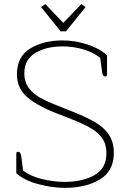

<svg xmlns="http://www.w3.org/2000/svg" viewBox="-20 -901 631 931"><path d="M179 -867 200 -881 287 -790 374 -881 395 -867 300 -749H274ZM59 -61V-156Q59 -165 68 -165Q80 -165 83 -143L92 -74Q128 -46 185 -32.5Q242 -19 293 -19Q379 -19 437.5 -51.5Q496 -84 496 -158Q496 -204 473 -234.5Q450 -265 404.5 -288.5Q359 -312 271 -345Q166 -384 114 -428Q62 -472 62 -540Q62 -626 126 -665.5Q190 -705 284 -705Q344 -705 403.5 -685.5Q463 -666 499 -633V-539Q499 -530 490 -530Q478 -530 475 -552L466 -620Q432 -648 383 -662Q334 -676 283 -676Q204 -676 151 -644Q98 -612 98 -546Q98 -501 122 -471Q146 -441 188 -420Q230 -399 311 -368Q392 -337 438.5 -310Q485 -283 508.5 -247Q532 -211 532 -159Q532 -72 464.5 -31Q397 10 293 10Q234 10 166 -8Q98 -26 59 -61Z"/></svg>

Font: Maitree ExtraLight
Style: Regular
Weight: 275
Designer: CadsonDemak Team
Foundry: CadsonDemak
Version: Version 1.003